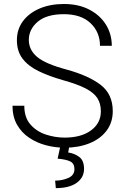

<svg xmlns="http://www.w3.org/2000/svg" viewBox="-20 -741 633 976"><path d="M492.7 -175.3Q492.7 -214.4 474.9 -242.2Q457 -270 414.8 -291.7Q372.6 -313.5 298.3 -334Q227.1 -354.5 174.8 -380.1Q122.6 -405.8 94.2 -443.4Q65.9 -481 65.9 -537.1Q65.9 -591.8 96.4 -633.1Q127 -674.3 180.9 -697.5Q234.9 -720.7 304.7 -720.7Q379.4 -720.7 434.1 -692.1Q488.8 -663.6 518.6 -615.5Q548.3 -567.4 548.3 -508.3H488.3Q488.3 -577.6 440.2 -623.3Q392.1 -668.9 304.7 -668.9Q216.8 -668.9 171.6 -630.4Q126.5 -591.8 126.5 -538.1Q126.5 -487.8 168.2 -452.1Q210 -416.5 317.4 -387.7Q430.2 -356.9 491.7 -309.6Q553.2 -262.2 553.2 -176.3Q553.2 -118.2 521.5 -76.4Q489.7 -34.7 434.6 -12.5Q379.4 9.8 308.6 9.8Q261.2 9.8 214.4 -2.4Q167.5 -14.6 128.7 -40.5Q89.8 -66.4 66.7 -106.9Q43.5 -147.5 43.5 -203.6H103.5Q103.5 -144 134.5 -108.4Q165.5 -72.8 212.9 -57.1Q260.3 -41.5 308.6 -41.5Q392.6 -41.5 442.6 -78.1Q492.7 -114.7 492.7 -175.3ZM286.6 2.9H332L326.7 34.2Q356.9 38.1 382.1 56.2Q407.2 74.2 407.2 117.7Q407.2 161.6 369.6 188.5Q332 215.3 263.7 215.3L260.3 177.2Q296.4 177.2 327.4 163.6Q358.4 149.9 358.4 118.7Q358.4 90.3 337.4 79.8Q316.4 69.3 272.9 65.4Z"/></svg>

Font: Vazirmatn UI FD ExtraLight
Style: Regular
Weight: 200
Designer: Saber Rastikerdar
Foundry: Saber Rastikerdar
Version: Version 33.003